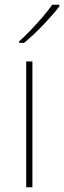

<svg xmlns="http://www.w3.org/2000/svg" viewBox="-20 -786 269 806"><path d="M116 0H90V-528H116ZM229 -759Q203 -725 162 -682Q121 -639 81 -606H60V-612Q83 -632 109.5 -660Q136 -688 160.5 -716.5Q185 -745 199 -766H229Z"/></svg>

Font: Noto Sans Thaana Thin
Style: Regular
Weight: 100
Designer: David Williams
Foundry: Google Inc.
Version: Version 3.001; ttfautohint (v1.8.4.7-5d5b)